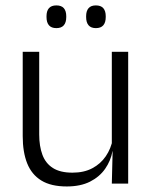

<svg xmlns="http://www.w3.org/2000/svg" viewBox="-20 -679 565 710"><path d="M125 -487.5V-181.5Q125 -138.5 136.8 -106.8Q148.5 -75 175.5 -57.8Q202.5 -40.5 248 -40.5Q290.5 -40.5 321.2 -56.8Q352 -73 371.2 -101.2Q390.5 -129.5 397 -164.5L409.5 -120H396Q389.5 -84.5 368.8 -54.8Q348 -25 312.8 -7.2Q277.5 10.5 227 10.5Q168.5 10.5 132.8 -11.5Q97 -33.5 80.5 -75Q64 -116.5 64 -175.5V-487.5ZM454 -487.5V0H393.5L396.5 -120.5L393.5 -123.5V-487.5ZM188.5 -575Q170 -575 161 -585.5Q152 -596 152 -616V-619Q152 -638.5 161 -648.8Q170 -659 188.5 -659Q207 -659 216 -648.8Q225 -638.5 225 -619V-616Q225 -596 216 -585.5Q207 -575 188.5 -575ZM334.5 -575Q316.5 -575 307.5 -585.5Q298.5 -596 298.5 -616V-619Q298.5 -638.5 307.5 -648.8Q316.5 -659 334.5 -659Q353 -659 362 -648.8Q371 -638.5 371 -619V-616Q371 -596 362 -585.5Q353 -575 334.5 -575Z"/></svg>

Font: Anek Tamil Light
Style: Regular
Weight: 300
Designer: Aadarsh Rajan (Tamil), Yesha Goshar (Latin)
Foundry: Ek Type
Version: Version 1.003